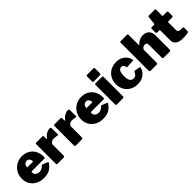

<svg xmlns="http://www.w3.org/2000/svg" viewBox="285 -2058 3384 3384"><g transform="rotate(-45 1976.5 -366.0)"><path d="M227 -212Q227 -182 240.5 -162Q254 -142 277.5 -132Q301 -122 330 -122Q356 -122 381 -134Q406 -146 439 -178Q443 -182 446.5 -182.5Q450 -183 460 -179L551 -142Q569 -135 555 -118Q519 -68 482.5 -40Q446 -12 402.5 -1Q359 10 303 10Q223 10 159 -24Q95 -58 58 -118Q21 -178 21 -256Q21 -341 59.5 -405Q98 -469 161.5 -504.5Q225 -540 299 -540Q378 -540 439 -506Q500 -472 535.5 -408.5Q571 -345 571 -254Q571 -241 568.5 -235.5Q566 -230 553 -229H242Q235 -229 231 -225Q227 -221 227 -212ZM360 -332Q370 -332 373.5 -334.5Q377 -337 377 -346Q377 -359 370 -377Q363 -395 348 -409Q333 -423 308 -423Q288 -423 269.5 -413.5Q251 -404 240.5 -384Q230 -364 230 -333Z M657 0Q642 0 636.5 -6Q631 -12 631 -25V-507Q631 -530 650 -530H806Q824 -530 824 -510V-454Q824 -447 830 -445.5Q836 -444 841 -451Q857 -476 882 -496Q907 -516 935 -528Q963 -540 986 -540Q1023 -540 1023 -520V-368Q1023 -347 1003 -352Q980 -358 955.5 -360.5Q931 -363 917 -363Q901 -363 885.5 -357.5Q870 -352 857.5 -342Q845 -332 838 -320Q831 -308 831 -295V-29Q831 0 798 0H657Z M1111 0Q1096 0 1090.5 -6Q1085 -12 1085 -25V-507Q1085 -530 1104 -530H1260Q1278 -530 1278 -510V-454Q1278 -447 1284 -445.5Q1290 -444 1295 -451Q1311 -476 1336 -496Q1361 -516 1389 -528Q1417 -540 1440 -540Q1477 -540 1477 -520V-368Q1477 -347 1457 -352Q1434 -358 1409.5 -360.5Q1385 -363 1371 -363Q1355 -363 1339.5 -357.5Q1324 -352 1311.5 -342Q1299 -332 1292 -320Q1285 -308 1285 -295V-29Q1285 0 1252 0H1111Z M1705 -212Q1705 -182 1718.5 -162Q1732 -142 1755.5 -132Q1779 -122 1808 -122Q1834 -122 1859 -134Q1884 -146 1917 -178Q1921 -182 1924.5 -182.5Q1928 -183 1938 -179L2029 -142Q2047 -135 2033 -118Q1997 -68 1960.5 -40Q1924 -12 1880.5 -1Q1837 10 1781 10Q1701 10 1637 -24Q1573 -58 1536 -118Q1499 -178 1499 -256Q1499 -341 1537.5 -405Q1576 -469 1639.5 -504.5Q1703 -540 1777 -540Q1856 -540 1917 -506Q1978 -472 2013.5 -408.5Q2049 -345 2049 -254Q2049 -241 2046.5 -235.5Q2044 -230 2031 -229H1720Q1713 -229 1709 -225Q1705 -221 1705 -212ZM1838 -332Q1848 -332 1851.5 -334.5Q1855 -337 1855 -346Q1855 -359 1848 -377Q1841 -395 1826 -409Q1811 -423 1786 -423Q1766 -423 1747.5 -413.5Q1729 -404 1718.5 -384Q1708 -364 1708 -333Z M2309 -29Q2309 -13 2301 -6.5Q2293 0 2276 0H2135Q2120 0 2114.5 -6Q2109 -12 2109 -25V-507Q2109 -530 2128 -530H2291Q2309 -530 2309 -510ZM2309 -603Q2309 -574 2276 -574H2135Q2120 -574 2114.5 -580.5Q2109 -587 2109 -600V-719Q2109 -742 2128 -742H2291Q2309 -742 2309 -721Z M2648 -540Q2720 -540 2770 -513.5Q2820 -487 2849 -448Q2878 -409 2886 -370Q2893 -345 2868 -344L2731 -337Q2717 -336 2714 -351Q2712 -364 2707 -378.5Q2702 -393 2689.5 -403.5Q2677 -414 2653 -414Q2629 -414 2611 -399Q2593 -384 2583 -351.5Q2573 -319 2573 -265Q2573 -210 2584 -176.5Q2595 -143 2615.5 -128.5Q2636 -114 2664 -114Q2705 -114 2724.5 -136.5Q2744 -159 2763 -193Q2765 -197 2769 -198.5Q2773 -200 2783 -198L2877 -180Q2891 -177 2886 -157Q2882 -138 2867 -109.5Q2852 -81 2824 -54Q2796 -27 2752.5 -8.5Q2709 10 2648 10Q2568 10 2505.5 -24.5Q2443 -59 2407 -120.5Q2371 -182 2371 -263Q2371 -346 2407.5 -408Q2444 -470 2506.5 -505Q2569 -540 2648 -540Z M2974 0Q2948 0 2948 -25V-719Q2948 -742 2967 -742H3127Q3145 -742 3145 -721V-472Q3145 -466 3148.5 -464.5Q3152 -463 3158 -468Q3187 -496 3213.5 -511.5Q3240 -527 3266 -533.5Q3292 -540 3318 -540Q3392 -540 3433 -497.5Q3474 -455 3474 -375V-30Q3474 0 3444 0H3297Q3284 0 3279 -5.5Q3274 -11 3274 -25V-351Q3274 -374 3260 -386.5Q3246 -399 3222 -399Q3207 -399 3193.5 -393.5Q3180 -388 3169 -377Q3158 -366 3148 -349V-29Q3148 0 3115 0H2974Z M3809 -395Q3796 -395 3796 -382V-190Q3796 -164 3812.5 -150.5Q3829 -137 3866 -137H3909Q3917 -137 3922 -131Q3927 -125 3927 -117L3926 -37Q3926 -13 3897 -7Q3875 -4 3852.5 -2.5Q3830 -1 3807.5 -0.5Q3785 0 3762 0Q3690 0 3643 -34.5Q3596 -69 3596 -133V-377Q3596 -395 3581 -395H3533Q3509 -395 3509 -417V-511Q3509 -530 3531 -530H3590Q3601 -530 3602 -542L3618 -690Q3620 -710 3636 -710H3783Q3802 -710 3802 -688V-542Q3802 -531 3813 -531H3905Q3927 -531 3927 -512V-417Q3927 -395 3902 -395Z"/></g></svg>

Font: Libre Franklin Black
Style: Regular
Weight: 900
Designer: Pablo Impallari, Rodrigo Fuenzalida, Nhung Nguyen
Foundry: Impallari Type
Version: Version 3.000